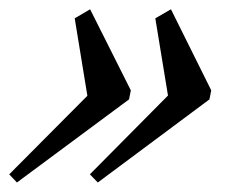

<svg xmlns="http://www.w3.org/2000/svg" viewBox="-80 -414 494 414"><path d="M130.9 -20.5 113.8 -38.1 282.2 -208 254.9 -374.5 288.6 -394 375.5 -219.2 371.6 -199.7ZM-43.5 -20.5 -60.1 -38.1 108.4 -207.5 81.1 -374.5 114.3 -394 202.1 -219.2 198.2 -199.7Z"/></svg>

Font: Elstob 14pt Medium
Style: Italic
Weight: 500
Italic angle: -20°
Designer: Peter S. Baker
Version: Version 1.015